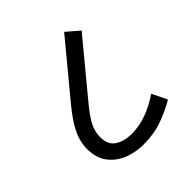

<svg xmlns="http://www.w3.org/2000/svg" viewBox="-171 -763 893 893"><g transform="rotate(-45 275.5 -316.0)"><path d="M273 0Q222 0 176 -18Q130 -36 101 -74Q72 -112 72 -171Q72 -202 81.5 -233Q91 -264 114.5 -301Q138 -338 180 -388L382 -632L444 -579L233 -324Q187 -269 170.5 -235.5Q154 -202 154 -168Q154 -117 187 -95.5Q220 -74 268 -74Q319 -74 366 -91Q413 -108 465 -142L501 -68Q455 -41 399 -20.5Q343 0 273 0Z"/></g></svg>

Font: Go Noto Kurrent-Regular
Style: Regular
Weight: 400
Designer: Monotype Design Team
Foundry: Monotype Imaging Inc.
Version: Version 2.012; ttfautohint (v1.8.4.7-5d5b)